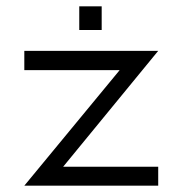

<svg xmlns="http://www.w3.org/2000/svg" viewBox="-20 -637 580 608"><path d="M231 -617H302V-542H231ZM57 -476H481L180 -109H481V-49H57L359 -415H57Z"/></svg>

Font: ibm3270
Style: Regular
Weight: 400
Monospace: yes
Version: Version 2.0.3